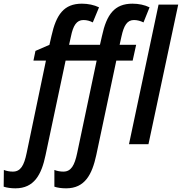

<svg xmlns="http://www.w3.org/2000/svg" viewBox="-132 -785 990 1045"><path d="M570 0H676L838 -760H731ZM-48 240C54 240 94 165 116 59L225 -455H394L288 48C274 115 255 149 213 149C196 149 179 146 164 140V231C181 237 204 240 228 240C330 240 369 165 392 59L501 -455H590L609 -541H519L529 -586C542 -646 560 -676 597 -676C615 -676 633 -671 649 -663L682 -745C656 -758 623 -765 589 -765C491 -765 448 -706 423 -589L412 -541H244L254 -586C266 -646 285 -676 322 -676C341 -676 358 -671 373 -663L407 -745C381 -758 347 -765 314 -765C216 -765 174 -706 148 -589L137 -541L61 -508L50 -455H118L13 48C-1 116 -20 149 -62 149C-79 149 -96 146 -111 140L-112 231C-94 237 -71 240 -48 240Z"/></svg>

Font: Noto Sans Display SemiCondensed Medium
Style: Italic
Weight: 500
Width: 4
Italic angle: -12°
Designer: Monotype Design Team
Foundry: Monotype Imaging Inc.
Version: Version 1.900